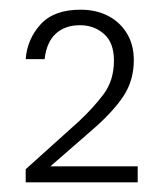

<svg xmlns="http://www.w3.org/2000/svg" viewBox="-20 -728 346 396"><path d="M33 -352V-379L143 -478Q172 -505 193.5 -533.5Q215 -562 215 -603Q215 -640 194.5 -658Q174 -676 145 -676Q114 -676 95 -658.5Q76 -641 72 -606H33Q36 -647 63.5 -677.5Q91 -708 146 -708Q178 -708 202.5 -695.5Q227 -683 241.5 -659.5Q256 -636 256 -604Q256 -562 234.5 -529.5Q213 -497 169 -459L84 -385H264V-352Z"/></svg>

Font: DM Sans 9pt ExtraLight
Style: Regular
Weight: 250
Version: Version 4.004;gftools[0.9.30]